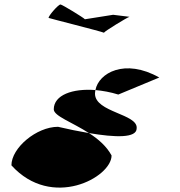

<svg xmlns="http://www.w3.org/2000/svg" viewBox="-20 -982 805 857"><path d="M31 -244C211 -45 478 -190 478 -288C456 -329 418 -362 377 -388C331 -396 285 -405 239 -416C143 -416 31 -322 31 -244ZM197 -902C197 -901 431 -842 444 -836C446 -842 547 -904 558 -907L485 -916L359 -896C355 -902 257 -962 250 -962C240 -962 195 -910 197 -902ZM220 -494C220 -464 303 -436 377 -388C495 -368 590 -365 590 -409C597 -474 404 -480 404 -564C404 -569 405 -575 406 -580C304 -588 220 -558 220 -494ZM406 -580C438 -577 473 -571 508 -560L691 -636C537 -723 420 -656 406 -580ZM444 -836C445 -836 444 -836 444 -836ZM558 -907H559Z"/></svg>

Font: Ampere
Style: Ext
Weight: 400
Version: Version 1